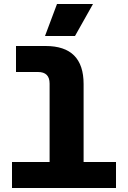

<svg xmlns="http://www.w3.org/2000/svg" viewBox="-20 -940 640 960"><path d="M40 0V-130H228V-522Q228 -580 170 -580H60V-710H208Q398 -710 398 -520V-130H560V0ZM205 -760 265 -920H445L355 -760Z"/></svg>

Font: Geist Mono UltraBlack
Style: Regular
Weight: 900
Monospace: yes
Designer: Basement.studio, Andrés Briganti, Mateo Zaragoza
Foundry: Basement.studio, Vercel, Andrés Briganti, Guido Ferreyra, Mateo Zaragoza
Version: Version 1.400; ttfautohint (v1.8.4.7-5d5b)